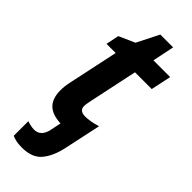

<svg xmlns="http://www.w3.org/2000/svg" viewBox="-287 -698 964 964"><g transform="rotate(45 195.5 -215.5)"><path d="M115 231Q91 231 74.5 227.5Q58 224 44 218V114Q55 118 69 121Q83 124 94 124Q143 124 155 62L166 8Q105 5 76.5 -24Q48 -53 48 -110Q48 -138 56 -175L112 -438H47L61 -507L146 -545L205 -662H296L272 -546H391L368 -438H249L192 -169Q188 -149 188 -138Q188 -120 199 -112Q210 -104 228 -104Q265 -104 313 -119L271 77Q256 148 221.5 189.5Q187 231 115 231Z"/></g></svg>

Font: Noto Sans SemiCondensed
Style: Bold Italic
Weight: 700
Width: 4
Italic angle: -12°
Designer: Monotype Design Team
Foundry: Monotype Imaging Inc.
Version: Version 2.013; ttfautohint (v1.8.4.7-5d5b)